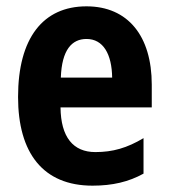

<svg xmlns="http://www.w3.org/2000/svg" viewBox="-20 -642 533 606"><path d="M253 -622C116 -622 37 -522 37 -336C37 -159 116 -56 272 -56C335 -56 386 -68 433 -94V-206C381 -175 336 -162 281 -162C211 -162 172 -209 171 -303H459V-375C459 -528 384 -622 253 -622ZM253 -519C306 -519 333 -471 334 -397H172C175 -485 207 -519 253 -519Z"/></svg>

Font: Noto Sans Malayalam UI Condensed
Style: Bold
Weight: 700
Width: 3
Designer: Jelle Bosma - Monotype Design Team
Foundry: Monotype Imaging Inc.
Version: Version 2.104